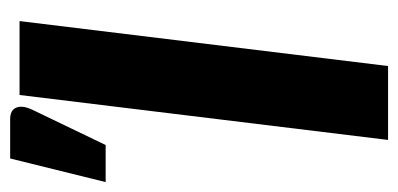

<svg xmlns="http://www.w3.org/2000/svg" viewBox="-267 -561 784 378"><g transform="rotate(-90 125.0 -372.0)"><path d="M0 0ZM184 0H38.5L127 -725.5H272.5ZM-44.5 -556 2 -744H79.5Q97 -744 102 -732.2Q107 -720.5 98.5 -701.5L28.5 -556Z"/></g></svg>

Font: Lato Heavy
Style: Italic
Weight: 800
Italic angle: -7°
Designer: Lukasz Dziedzic
Foundry: tyPoland Lukasz Dziedzic
Version: Version 2.007; 2014-02-27